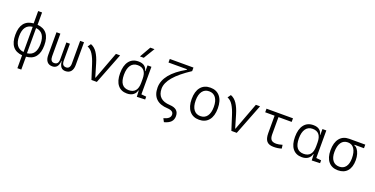

<svg xmlns="http://www.w3.org/2000/svg" viewBox="-25 -1792 5909 3022"><g transform="rotate(20 2929.5 -280.5)"><path d="M260.3 224.6V8.3Q49.8 -8.8 49.8 -258.8Q49.8 -508.8 260.3 -525.9V-732.4H325.7V-525.9Q536.1 -508.8 536.1 -258.8Q536.1 -8.8 325.7 8.3V224.6ZM321.3 -469.7V-47.9Q472.2 -63.5 472.2 -258.8Q472.2 -454.1 321.3 -469.7ZM264.6 -47.9V-469.7Q113.8 -454.1 113.8 -258.8Q113.8 -63.5 264.6 -47.9Z M983.4 9.8Q936 9.8 909.9 -21.7Q883.8 -53.2 877.4 -122.6H874Q868.2 -53.2 840.8 -21.7Q813.5 9.8 763.7 9.8Q706.1 9.8 675.8 -28.3Q645.5 -66.4 645.5 -136.7V-517.6H710.4V-136.7Q710.4 -95.2 726.6 -72.3Q742.7 -49.3 773.4 -49.3Q809.6 -49.3 827.9 -70.1Q846.2 -90.8 846.2 -140.1V-419.9H905.8V-140.1Q905.8 -90.8 923.3 -70.1Q940.9 -49.3 975.1 -49.3Q1007.8 -49.3 1024.7 -72.3Q1041.5 -95.2 1041.5 -136.7V-517.6H1106.4V-136.7Q1106.4 -66.4 1075 -28.3Q1043.5 9.8 983.4 9.8Z M1418.9 0 1345.2 -231Q1314 -331.1 1275.6 -392.3Q1237.3 -453.6 1182.1 -474.6L1219.2 -527.3Q1281.7 -504.4 1325.2 -439.5Q1368.7 -374.5 1399.9 -268.6L1462.9 -55.2H1468.3L1641.1 -517.6H1710.9L1509.3 0Z M2014.2 9.8Q1915 9.8 1860.6 -58.3Q1806.2 -126.5 1806.2 -253.9Q1806.2 -384.3 1861.1 -455.8Q1916 -527.3 2016.6 -527.3Q2081.5 -527.3 2118.2 -498.8Q2154.8 -470.2 2164.1 -420.4H2170.4V-517.6H2235.4V-56.2L2318.8 -47.9V0L2180.7 4.9L2175.8 -97.2H2168.5Q2160.6 -52.7 2120.4 -21.5Q2080.1 9.8 2014.2 9.8ZM2170.4 -226.1V-291.5Q2170.4 -468.3 2024.9 -468.3Q1951.2 -468.3 1911.4 -412.1Q1871.6 -356 1871.6 -253.9Q1871.6 -49.3 2023.9 -49.3Q2170.4 -49.3 2170.4 -226.1ZM2009.8 -609.4 2115.7 -794.9H2186L2073.7 -609.4Z M2718.3 234.4 2688.5 178.7Q2746.1 162.6 2772.5 138.9Q2798.8 115.2 2798.8 81.1Q2798.8 15.6 2697.8 9.8Q2569.8 4.4 2503.7 -60.1Q2437.5 -124.5 2437.5 -245.1Q2437.5 -475.1 2774.4 -663.1V-672.9H2464.8V-732.4H2861.3V-672.9Q2679.2 -553.7 2591.1 -450Q2502.9 -346.2 2502.9 -250Q2502.9 -61.5 2714.4 -51.3Q2864.3 -43.9 2864.3 81.1Q2864.3 140.1 2829.1 177.2Q2793.9 214.4 2718.3 234.4Z M3222.7 9.8Q3119.1 9.8 3061.5 -60.5Q3003.9 -130.9 3003.9 -258.8Q3003.9 -387.2 3061.5 -457.3Q3119.1 -527.3 3222.7 -527.3Q3326.2 -527.3 3383.8 -457.3Q3441.4 -387.2 3441.4 -258.8Q3441.4 -130.9 3383.8 -60.5Q3326.2 9.8 3222.7 9.8ZM3222.7 -51.3Q3295.4 -51.3 3335 -105.5Q3374.5 -159.7 3374.5 -258.8Q3374.5 -357.9 3335 -412.1Q3295.4 -466.3 3222.7 -466.3Q3150.4 -466.3 3110.6 -412.1Q3070.8 -357.9 3070.8 -258.8Q3070.8 -159.7 3110.6 -105.5Q3150.4 -51.3 3222.7 -51.3Z M3762.7 0 3689 -231Q3657.7 -331.1 3619.4 -392.3Q3581.1 -453.6 3525.9 -474.6L3563 -527.3Q3625.5 -504.4 3668.9 -439.5Q3712.4 -374.5 3743.7 -268.6L3806.6 -55.2H3812L3984.9 -517.6H4054.7L3853 0Z M4471.2 9.8Q4391.6 9.8 4356 -32Q4320.3 -73.7 4320.3 -166.5V-457.5H4163.1V-517.6H4606.4V-457.5H4385.3V-168.5Q4385.3 -106.9 4409.4 -79.1Q4433.6 -51.3 4494.1 -51.3Q4533.7 -51.3 4595.2 -69.8L4603.5 -9.3Q4569.3 1 4538.3 5.4Q4507.3 9.8 4471.2 9.8Z M4943.8 9.8Q4844.7 9.8 4790.3 -58.3Q4735.8 -126.5 4735.8 -253.9Q4735.8 -384.3 4790.8 -455.8Q4845.7 -527.3 4946.3 -527.3Q5011.2 -527.3 5047.9 -498.8Q5084.5 -470.2 5093.8 -420.4H5100.1V-517.6H5165V-56.2L5248.5 -47.9V0L5110.4 4.9L5105.5 -97.2H5098.1Q5090.3 -52.7 5050 -21.5Q5009.8 9.8 4943.8 9.8ZM5100.1 -226.1V-291.5Q5100.1 -468.3 4954.6 -468.3Q4880.9 -468.3 4841.1 -412.1Q4801.3 -356 4801.3 -253.9Q4801.3 -49.3 4953.6 -49.3Q5100.1 -49.3 5100.1 -226.1Z M5549.3 9.8Q5445.8 9.8 5389.4 -57.9Q5333 -125.5 5333 -249Q5333 -377.4 5389.6 -447.5Q5446.3 -517.6 5549.3 -517.6H5817.4V-457.5H5658.7V-448.7Q5688 -440.4 5710.9 -410.4Q5733.9 -380.4 5747.3 -335.2Q5760.7 -290 5760.7 -235.8Q5760.7 -118.2 5705.6 -54.2Q5650.4 9.8 5549.3 9.8ZM5549.3 -51.3Q5618.2 -51.3 5656 -101.3Q5693.8 -151.4 5693.8 -242.7Q5693.8 -345.7 5656.2 -401.6Q5618.7 -457.5 5549.3 -457.5Q5477.5 -457.5 5438.7 -401.6Q5399.9 -345.7 5399.9 -242.7Q5399.9 -151.4 5439.2 -101.3Q5478.5 -51.3 5549.3 -51.3Z"/></g></svg>

Font: CaskaydiaMono NF Light
Style: Regular
Weight: 300
Designer: Aaron Bell
Foundry: Saja Typeworks
Version: Version 2111.001; ttfautohint (v1.8.4);Nerd Fonts 3.1.1